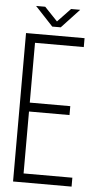

<svg xmlns="http://www.w3.org/2000/svg" viewBox="-57 -866 465 902"><g transform="rotate(5 175.5 -415.5)"><path d="M119 -831 180 -767 241 -831H284L200 -741H160L76 -831ZM277 -376V-334H86V-42H316V0H40V-700H316V-658H86V-376Z"/></g></svg>

Font: Bebas Neue Book
Style: Regular
Weight: 300
Designer: Ryoichi Tsunekawa
Foundry: Ryoichi Tsunekawa
Version: Version 1.003;PS 001.003;hotconv 1.0.88;makeotf.lib2.5.64775